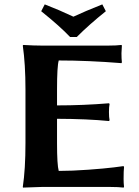

<svg xmlns="http://www.w3.org/2000/svg" viewBox="-20 -853 634 876"><path d="M168 -801.8 184.1 -833Q251 -807.1 314.9 -776.9Q365.7 -800.8 446.8 -833L462.9 -801.8Q387.7 -741.7 330.1 -684.1H299.8Q253.9 -732.9 168 -801.8ZM240.2 -200.2Q240.2 -100.1 248 -73.2Q308.1 -73.2 382.1 -78.6Q456.1 -84 500 -89.4L543.9 -95.2L545.9 -90.8Q543.9 -74.7 543.9 -36.1Q543.9 -18.1 545.9 0L543.9 2.9Q520 0 483.9 0H169.9L85 2.9L84 0Q96.2 -81.1 96.2 -200.2V-444.8Q96.2 -560.1 84 -645L85.9 -647.9Q135.7 -645 169.9 -645H474.1Q510.3 -645 534.2 -647.9L536.1 -645Q534.2 -622.1 534.2 -609.9Q534.2 -585 536.1 -568.8L534.2 -564.9Q382.3 -577.1 248 -577.1Q240.2 -550.3 240.2 -444.8V-372.1Q359.4 -372.1 477.1 -381.8L480 -378.9Q477.1 -365.7 477.1 -341.8Q477.1 -317.9 480 -304.2L477.1 -300.8Q377.9 -310.5 240.2 -311Z"/></svg>

Font: Linux Biolinum O
Style: Bold
Weight: 700
Designer: Philipp H. Poll
Foundry: Philipp H. Poll
Version: Version 1.3.2